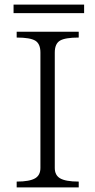

<svg xmlns="http://www.w3.org/2000/svg" viewBox="-20 -816 415 837"><path d="M52.7 -677.7V-652.3Q111.3 -652.3 133.8 -638.7Q156.2 -625 156.2 -586.9V-84Q156.2 -52.7 133.8 -39.1Q109.4 -24.4 52.7 -24.4V1H323.2V-24.4Q265.6 -24.4 241.2 -39.1Q218.8 -52.7 218.8 -84V-586.9Q218.8 -625 241.2 -638.7Q263.7 -652.3 323.2 -652.3V-677.7ZM39.1 -795.9V-758.8H346.7V-795.9Z"/></svg>

Font: Batang
Style: Regular
Weight: 400
Version: Version 2.21